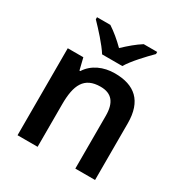

<svg xmlns="http://www.w3.org/2000/svg" viewBox="-176 -901 988 1036"><g transform="rotate(30 318.0 -383.0)"><path d="M255 -606H381C407 -651 469 -716 506 -753V-766H422C387 -744 353 -715 317 -681C283 -715 249 -743 214 -766H131V-753C168 -715 227 -651 255 -606ZM367 -552C296 -552 233 -524 198 -469H193L175 -542H78V0H203V-265C203 -385 234 -451 336 -451C406 -451 438 -410 438 -329V0H561V-353C561 -492 490 -552 367 -552Z"/></g></svg>

Font: Noto Sans Syriac SemiBold
Style: Regular
Weight: 600
Designer: Patrick Giasson and the Monotype Design Team
Foundry: Monotype Imaging Inc.
Version: Version 3.000